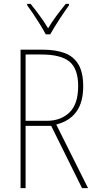

<svg xmlns="http://www.w3.org/2000/svg" viewBox="-20 -970 496 990"><path d="M197 -714Q265 -714 312 -697Q359 -680 384 -638.5Q409 -597 409 -525Q409 -442 373.5 -393.5Q338 -345 270 -328L434 0H403L244 -321H112V0H86V-714ZM193 -689H112V-347H221Q293 -347 338 -390Q383 -433 383 -526Q383 -615 338.5 -652Q294 -689 193 -689ZM216 -793Q203 -817 185.5 -845.5Q168 -874 150.5 -900Q133 -926 120 -943V-950H138Q159 -924 184 -890Q209 -856 228 -824Q247 -856 270 -887Q293 -918 319 -950H336V-943Q313 -911 285.5 -869Q258 -827 239 -793Z"/></svg>

Font: Noto Sans Georgian Condensed Thin
Style: Regular
Weight: 100
Width: 3
Designer: Monotype Design Team, Akaki Razmadze
Foundry: Google LLC
Version: Version 2.005; ttfautohint (v1.8.4.7-5d5b)